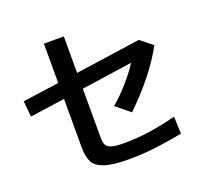

<svg xmlns="http://www.w3.org/2000/svg" viewBox="-133 -926 1161 1097"><g transform="rotate(-20 447.0 -377.5)"><path d="M471 16Q375 16 325 -0.5Q275 -17 257.5 -50Q240 -83 240 -139V-435L28 -405L19 -501L240 -532V-771H361V-549L757 -606L830 -547Q748 -394 579 -230L495 -299Q542 -338 592 -395Q642 -452 670 -498L361 -453V-154Q361 -125 370 -109.5Q379 -94 403.5 -87Q428 -80 477 -80Q554 -80 630.5 -91Q707 -102 796 -125L800 -20Q715 -4 635.5 6Q556 16 471 16Z"/></g></svg>

Font: 카카오 큰글씨 ExtraBold
Style: Regular
Weight: 800
Designer: Park Young-rak; Lee Sang-min; Kim Jung-jin; Min Bon; Park Min-gyu;
Foundry: Kakao Corporation
Version: Version 2.003